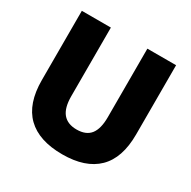

<svg xmlns="http://www.w3.org/2000/svg" viewBox="-159 -860 1020 1025"><g transform="rotate(30 350.5 -347.0)"><path d="M352 11Q208 11 134 -61Q60 -133 60 -278V-705H239V-282Q239 -210 267.5 -176Q296 -142 352 -142Q410 -142 437 -176.5Q464 -211 464 -282V-705H641V-278Q641 -133 567.5 -61Q494 11 352 11Z"/></g></svg>

Font: Nunito Sans 10pt SemiCondensed Black
Style: Regular
Weight: 900
Width: 4
Designer: Vernon Adams
Foundry: Vernon Adams
Version: Version 3.101;gftools[0.9.27]